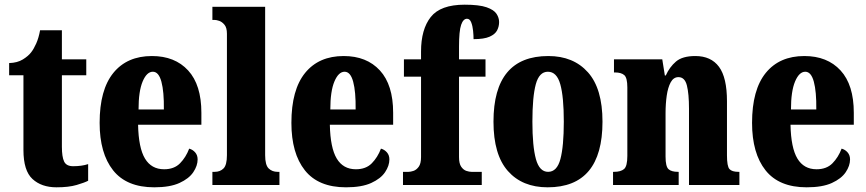

<svg xmlns="http://www.w3.org/2000/svg" viewBox="-20 -789 3693 819"><path d="M221 10Q157 10 118.5 -25.5Q80 -61 80 -149V-468H19V-520Q54 -521 77.5 -535.5Q101 -550 113 -566Q124 -580 134.5 -603.5Q145 -627 151 -660H244V-536H348V-468H244V-163Q244 -120 253.5 -100Q263 -80 292 -80Q329 -80 356 -89V-18Q341 -10 307 0Q273 10 221 10Z M638 10Q520 10 462.5 -62.5Q405 -135 405 -265Q405 -406 463.5 -478Q522 -550 628 -550Q726 -550 782.5 -488.5Q839 -427 839 -308V-257H569Q571 -158 598.5 -112.5Q626 -67 680 -67Q723 -67 748 -92.5Q773 -118 787 -155Q802 -151 812.5 -139Q823 -127 823 -109Q823 -82 804.5 -54.5Q786 -27 745.5 -8.5Q705 10 638 10ZM679 -322Q680 -398 668.5 -440.5Q657 -483 632 -483Q606 -483 588.5 -441.5Q571 -400 571 -322Z M886 0V-56H896Q919 -56 933.5 -70.5Q948 -85 948 -127V-645Q948 -671 937.5 -683.5Q927 -696 915 -700Q903 -704 896 -704H886V-760H1111V-127Q1111 -85 1126 -70.5Q1141 -56 1164 -56H1172V0Z M1456 10Q1338 10 1280.5 -62.5Q1223 -135 1223 -265Q1223 -406 1281.5 -478Q1340 -550 1446 -550Q1544 -550 1600.5 -488.5Q1657 -427 1657 -308V-257H1387Q1389 -158 1416.5 -112.5Q1444 -67 1498 -67Q1541 -67 1566 -92.5Q1591 -118 1605 -155Q1620 -151 1630.5 -139Q1641 -127 1641 -109Q1641 -82 1622.5 -54.5Q1604 -27 1563.5 -8.5Q1523 10 1456 10ZM1497 -322Q1498 -398 1486.5 -440.5Q1475 -483 1450 -483Q1424 -483 1406.5 -441.5Q1389 -400 1389 -322Z M1699 0V-56H1723Q1731 -56 1743.5 -60Q1756 -64 1766 -77.5Q1776 -91 1776 -119V-462H1703V-536H1776V-569Q1776 -664 1817.5 -716.5Q1859 -769 1962 -769Q2024 -769 2055.5 -758Q2087 -747 2098 -730Q2109 -713 2109 -695Q2109 -676 2100.5 -659.5Q2092 -643 2068.5 -632.5Q2045 -622 2000 -622Q2000 -638 1998 -658Q1996 -678 1990 -693.5Q1984 -709 1972 -709Q1956 -709 1947 -683Q1938 -657 1938 -590V-536H2051V-462H1938V-119Q1938 -91 1947.5 -77.5Q1957 -64 1969.5 -60Q1982 -56 1991 -56H2035V0Z M2316 10Q2208 10 2146.5 -59.5Q2085 -129 2085 -270Q2085 -550 2319 -550Q2426 -550 2488 -480.5Q2550 -411 2550 -270Q2550 10 2316 10ZM2318 -56Q2356 -56 2370.5 -110.5Q2385 -165 2385 -270Q2385 -376 2370 -429.5Q2355 -483 2317 -483Q2280 -483 2265.5 -429.5Q2251 -376 2251 -270Q2251 -165 2266 -110.5Q2281 -56 2318 -56Z M2595 0V-56H2599Q2628 -56 2642 -68Q2656 -80 2656 -124V-416Q2656 -457 2643 -468.5Q2630 -480 2603 -480H2599V-536H2805L2816 -467H2820Q2836 -503 2863.5 -526.5Q2891 -550 2946 -550Q3013 -550 3047 -504Q3081 -458 3081 -357V-126Q3081 -80 3091.5 -68Q3102 -56 3130 -56H3134V0H2919V-325Q2919 -389 2910 -424.5Q2901 -460 2874 -460Q2853 -460 2841 -438Q2829 -416 2824 -381Q2819 -346 2819 -306V-121Q2819 -79 2831.5 -67.5Q2844 -56 2872 -56H2875V0Z M3421 10Q3303 10 3245.5 -62.5Q3188 -135 3188 -265Q3188 -406 3246.5 -478Q3305 -550 3411 -550Q3509 -550 3565.5 -488.5Q3622 -427 3622 -308V-257H3352Q3354 -158 3381.5 -112.5Q3409 -67 3463 -67Q3506 -67 3531 -92.5Q3556 -118 3570 -155Q3585 -151 3595.5 -139Q3606 -127 3606 -109Q3606 -82 3587.5 -54.5Q3569 -27 3528.5 -8.5Q3488 10 3421 10ZM3462 -322Q3463 -398 3451.5 -440.5Q3440 -483 3415 -483Q3389 -483 3371.5 -441.5Q3354 -400 3354 -322Z"/></svg>

Font: Noto Serif Lao ExtraCondensed Black
Style: Regular
Weight: 900
Width: 2
Designer: Monotype Design Team
Foundry: Monotype Imaging Inc.
Version: Version 2.003; ttfautohint (v1.8.4.7-5d5b)